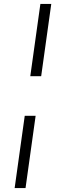

<svg xmlns="http://www.w3.org/2000/svg" viewBox="-20 -800 320 970"><path d="M109 150H54L105 -215H160ZM188 -415H133L184 -780H239Z"/></svg>

Font: Mohave Light
Style: Italic
Weight: 300
Italic angle: -8°
Designer: Gumpita Rahayu
Foundry: Tokotype
Version: Version 2.003